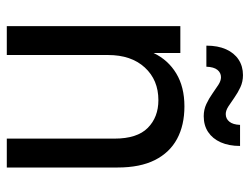

<svg xmlns="http://www.w3.org/2000/svg" viewBox="-105 -630 735 565"><g transform="rotate(90 262.5 -347.5)"><path d="M387.9 0V-317Q387.9 -383.6 356.3 -414.9Q324.8 -446.1 274.7 -446.1Q215.4 -446.1 178.6 -406.1Q141.9 -366.1 141.9 -298V0H56.9V-510.7H136V-432Q156.5 -474.8 196.2 -498.7Q236 -522.7 293 -522.7Q348.6 -522.7 388.8 -501Q429 -479.3 451 -435.8Q472.9 -392.2 472.9 -326.4V0ZM321.9 -579.5Q302.6 -579.5 286.2 -587.2Q269.9 -594.8 255.7 -604.9Q241.5 -615 229.6 -622.6Q217.7 -630.3 207.2 -630.3Q194.2 -630.3 185.6 -619.8Q177.1 -609.3 176.3 -587.3H114.3Q114.3 -621.1 125 -645.1Q135.8 -669.2 155.4 -682.1Q175 -695 201 -695Q220.4 -695 236.7 -687.4Q253.1 -679.7 267.3 -669.7Q281.4 -659.6 293.3 -652Q305.3 -644.3 315.7 -644.3Q329.4 -644.3 338 -654.9Q346.7 -665.4 347.5 -686.4H409.5Q409.5 -653.7 398.8 -629.5Q388 -605.4 368.5 -592.5Q349 -579.5 321.9 -579.5Z"/></g></svg>

Font: TikTok Sans Light
Style: Regular
Weight: 300
Version: Version 4.000